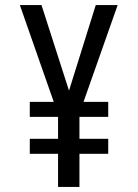

<svg xmlns="http://www.w3.org/2000/svg" viewBox="-20 -734 540 754"><path d="M208 -130H97V-189H208V-275H97V-334H191L58 -714H143L251 -378L356 -714H442L308 -334H405V-275H292V-189H405V-130H292V0H208Z"/></svg>

Font: Noto Sans Mono UI Cond
Style: Regular
Weight: 400
Width: 3
Monospace: yes
Designer: Monotype Design team
Foundry: Monotype Imaging Inc.
Version: Version 1.000